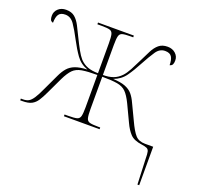

<svg xmlns="http://www.w3.org/2000/svg" viewBox="-130 -682 1060 1032"><g transform="rotate(20 400.0 -166.0)"><path d="M753 65Q753 37 750 24.5Q747 12 737.5 7.5Q728 3 707 0Q661 -6 640 -28.5Q619 -51 603 -86L557 -183Q538 -222 519.5 -240.5Q501 -259 470 -264.5Q439 -270 383 -270V-85Q383 -50 387 -34Q391 -18 406 -14Q421 -10 453 -10H466V0H262V-10H283Q317 -10 332 -14Q347 -18 351 -34Q355 -50 355 -84V-270Q299 -270 267.5 -264.5Q236 -259 217.5 -240.5Q199 -222 180 -183L136 -90Q122 -60 109 -40Q96 -20 77 -10Q58 0 24 0H12V-10H23Q43 -10 56 -17Q69 -24 82.5 -44.5Q96 -65 114 -105L155 -192Q168 -220 184 -238.5Q200 -257 225.5 -267Q251 -277 295 -279Q253 -294 228.5 -328.5Q204 -363 181 -407Q155 -457 134.5 -486.5Q114 -516 83 -516Q56 -516 45.5 -500Q35 -484 35 -452Q23 -455 19.5 -463.5Q16 -472 16 -486Q16 -510 33.5 -526Q51 -542 78 -542Q110 -542 128.5 -526Q147 -510 160.5 -483.5Q174 -457 189 -426Q207 -389 222 -362Q237 -335 251 -319Q271 -298 296 -289Q321 -280 355 -280V-451Q355 -486 351 -502Q347 -518 333 -522Q319 -526 289 -526H262V-536H467V-526H452Q420 -526 405.5 -522Q391 -518 387 -502Q383 -486 383 -451V-280Q417 -280 441.5 -289Q466 -298 486 -319Q501 -335 515.5 -362Q530 -389 548 -426Q563 -457 576.5 -483.5Q590 -510 609 -526Q628 -542 659 -542Q686 -542 704 -526Q722 -510 722 -486Q722 -472 718 -463.5Q714 -455 702 -452Q702 -484 691.5 -500Q681 -516 654 -516Q623 -516 603 -486.5Q583 -457 556 -407Q533 -363 508.5 -328.5Q484 -294 442 -279Q486 -277 512 -267Q538 -257 553.5 -239Q569 -221 582 -192L624 -104Q647 -54 666.5 -32Q686 -10 722 -10H769V210H759Z"/></g></svg>

Font: Noto Serif Display SemiCondensed Thin
Style: Regular
Weight: 100
Width: 4
Designer: Monotype Design Team
Foundry: Monotype Imaging Inc.
Version: Version 2.009